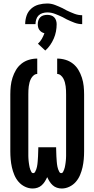

<svg xmlns="http://www.w3.org/2000/svg" viewBox="-20 -1070 540 1098"><path d="M167 8Q144 8 122.5 -2.5Q101 -13 86 -30.5Q71 -48 62 -69.5Q53 -91 48 -113.5Q43 -136 41 -159Q39 -182 39 -205V-530Q39 -554 41.5 -578Q44 -602 51.5 -625.5Q59 -649 71.5 -670Q84 -691 103 -706Q122 -721 145.5 -728Q169 -735 193 -735V-647Q182 -647 172.5 -639Q163 -631 157.5 -620.5Q152 -610 149 -599Q146 -588 144.5 -576.5Q143 -565 142.5 -553.5Q142 -542 142 -530V-205Q142 -198 142 -191.5Q142 -185 142 -178.5Q142 -172 142.5 -165Q143 -158 143.5 -151.5Q144 -145 145 -138.5Q146 -132 147 -125.5Q148 -119 149.5 -112.5Q151 -106 153.5 -99.5Q156 -93 159.5 -86.5Q163 -80 170 -80Q177 -80 181 -87.5Q185 -95 187.5 -102Q190 -109 191.5 -116.5Q193 -124 194 -131.5Q195 -139 195.5 -146.5Q196 -154 196.5 -161Q197 -168 197.5 -175.5Q198 -183 198 -190.5Q198 -198 198.5 -205.5Q199 -213 199 -221V-228H301V-221Q301 -213 301.5 -205.5Q302 -198 302 -190.5Q302 -183 302.5 -175.5Q303 -168 303.5 -161Q304 -154 304.5 -146.5Q305 -139 306 -131.5Q307 -124 308.5 -116.5Q310 -109 312.5 -102Q315 -95 319 -87.5Q323 -80 330 -80Q337 -80 340.5 -86.5Q344 -93 346.5 -99.5Q349 -106 350.5 -112.5Q352 -119 353 -125.5Q354 -132 355 -138.5Q356 -145 356.5 -151.5Q357 -158 357.5 -165Q358 -172 358 -178.5Q358 -185 358 -191.5Q358 -198 358 -205V-530Q358 -542 357.5 -553.5Q357 -565 355.5 -576.5Q354 -588 351 -599Q348 -610 342.5 -620.5Q337 -631 327.5 -639Q318 -647 307 -647V-735Q331 -735 354.5 -728Q378 -721 397 -706Q416 -691 428.5 -670Q441 -649 448.5 -625.5Q456 -602 458.5 -578Q461 -554 461 -530V-205Q461 -182 459 -159Q457 -136 452 -113.5Q447 -91 438 -69.5Q429 -48 414 -30.5Q399 -13 377.5 -2.5Q356 8 333 8Q319 8 305.5 3.5Q292 -1 281.5 -10.5Q271 -20 263.5 -32Q256 -44 250 -57Q244 -44 236.5 -32Q229 -20 218.5 -10.5Q208 -1 194.5 3.5Q181 8 167 8ZM124 -932Q124 -957 132 -980.5Q140 -1004 158.5 -1020.5Q177 -1037 201 -1043.5Q225 -1050 250 -1050Q273 -1050 295 -1041.5Q317 -1033 338 -1023L362 -1010Q383 -1000 405 -991.5Q427 -983 450 -983V-932Q427 -932 405 -940.5Q383 -949 362 -959L338 -972Q317 -982 295 -990.5Q273 -999 250 -999Q237 -999 223.5 -995Q210 -991 200.5 -981.5Q191 -972 187 -958.5Q183 -945 183 -932ZM239 -781 197 -820Q210 -832 219 -847.5Q228 -863 234 -880Q225 -882 217.5 -887Q210 -892 205 -899Q200 -906 198 -914.5Q196 -923 196 -932Q196 -943 199.5 -953.5Q203 -964 210.5 -971.5Q218 -979 228.5 -982Q239 -985 250 -985Q261 -985 271.5 -982Q282 -979 289.5 -971.5Q297 -964 300.5 -953.5Q304 -943 304 -932Q304 -911 300 -890Q296 -869 287.5 -849.5Q279 -830 267 -812.5Q255 -795 239 -781Z"/></svg>

Font: Iosevka SS08 Regular
Style: Bold
Weight: 700
Monospace: yes
Designer: Belleve Invis
Foundry: Belleve Invis
Version: Version 16.3.4; ttfautohint (v1.8.4)